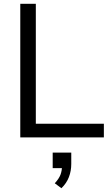

<svg xmlns="http://www.w3.org/2000/svg" viewBox="-20 -725 583 1013"><path d="M87 0V-705H169V-72H528V0ZM304 268 269 242Q291 218 299 197Q307 176 307 152L327 162H258V80H356V140Q356 177 343.5 209.5Q331 242 304 268Z"/></svg>

Font: NunitoSans1
Style: Book
Weight: 400
Designer: Vernon Adams
Foundry: Vernon Adams
Version: Version 3.101;gftools[0.9.27]